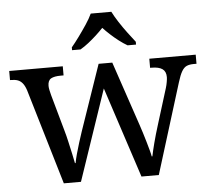

<svg xmlns="http://www.w3.org/2000/svg" viewBox="-53 -824 969 882"><g transform="rotate(-5 431.0 -383.0)"><path d="M75 -441Q68 -462 58.5 -473.5Q49 -485 36.5 -489.5Q24 -494 4 -494H1V-536H248V-494H235Q205 -494 190 -485.5Q175 -477 175 -452Q175 -444 177.5 -432Q180 -420 183 -409L230 -241Q237 -217 243.5 -187.5Q250 -158 256 -131.5Q262 -105 265 -88H268Q271 -105 277.5 -129Q284 -153 292.5 -180Q301 -207 309 -231L413 -533H476L576 -237Q582 -219 588.5 -198.5Q595 -178 601 -157Q607 -136 612 -118Q617 -100 619 -88H622Q627 -113 636.5 -149.5Q646 -186 661 -234L711 -395Q715 -408 717.5 -422.5Q720 -437 720 -445Q720 -471 703.5 -482.5Q687 -494 654 -494H647V-536H861V-494H848Q829 -494 816 -488.5Q803 -483 793 -466Q783 -449 773 -416L644 0H564L427 -418L285 0H206ZM297 -619Q313 -638 332 -664Q351 -690 369 -717Q387 -744 397 -766H492Q503 -744 520.5 -717Q538 -690 557.5 -664Q577 -638 592 -619V-606H553Q534 -617 514.5 -632Q495 -647 477 -663.5Q459 -680 444 -696Q429 -680 411 -663.5Q393 -647 374 -632Q355 -617 336 -606H297Z"/></g></svg>

Font: Noto Serif Tamil
Style: Regular
Weight: 400
Designer: Indian Type Foundry, Tom Grace, and the Monotype Design Team
Foundry: Monotype Imaging Inc.
Version: Version 2.003